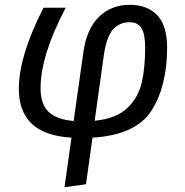

<svg xmlns="http://www.w3.org/2000/svg" viewBox="-20 -559 766 795"><path d="M672 -363Q672 -203 607.5 -101.5Q543 0 363 11L336 204L247 216L276 11Q164 4 111 -47Q58 -98 58 -191Q58 -327 160 -527H252Q148 -329 148 -194Q148 -127 181.5 -95.5Q215 -64 285 -58L325 -341Q338 -438 389 -488.5Q440 -539 517 -539Q591 -539 631.5 -495.5Q672 -452 672 -363ZM410 -331 372 -59Q462 -68 507.5 -112Q553 -156 567 -217Q581 -278 581 -361Q581 -419 565.5 -443Q550 -467 517 -467Q476 -467 449 -438.5Q422 -410 410 -331Z"/></svg>

Font: Fira Sans
Style: Italic
Weight: 400
Italic angle: -8°
Designer: bBox Type GmbH & Carrois Corporate GbR & Edenspiekermann AG
Foundry: bBox Type GmbH & Carrois Corporate GbR & Edenspiekermann AG
Version: Version 4.301